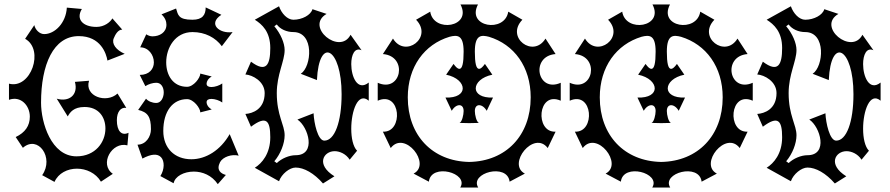

<svg xmlns="http://www.w3.org/2000/svg" viewBox="-20 -788 3966 856"><path d="M223 23C240 -16 281 -36 323 -36C364 -36 407 -17 430 22L483 -13C421 -56 479 -158 548 -140L553 -196C522 -181 501 -204 501 -252C501 -289 518 -311 543 -307L504 -371C454 -325 355 -359 377 -428L314 -423C330 -365 288 -332 233 -348L282 -269C292 -287 308 -311 357 -311C420 -311 450 -266 450 -215C450 -154 405 -91 321 -91C208 -91 163 -242 163 -330C163 -500 218 -627 331 -627C429 -627 454 -549 459 -518L536 -548C497 -565 477 -593 487 -617C494 -634 506 -656 525 -656L481 -706C472 -690 446 -668 410 -668C350 -668 317 -702 345 -748L278 -754C274 -685 224 -636 177 -636C156 -636 137 -656 133 -676L92 -615C179 -567 118 -389 20 -415V-343C72 -362 113 -318 113 -268C113 -227 92 -197 50 -177L82 -129C149 -188 223 -85 168 -7Z M1004 -190C963 -118 898 -78 833 -78C758 -78 708 -128 708 -204C708 -292 750 -346 814 -346C843 -346 873 -306 873 -287L924 -300C908 -309 901 -322 901 -332C901 -343 910 -347 923 -347C938 -347 959 -340 971 -331V-416C959 -407 938 -400 923 -400C910 -400 901 -404 901 -415C901 -425 908 -438 924 -447L873 -460C873 -441 843 -401 814 -401C751 -401 721 -453 721 -510C721 -575 761 -645 838 -645C895 -645 941 -620 969 -582L1017 -645C960 -636 904 -681 967 -722L897 -755C897 -722 883 -700 838 -700C774 -700 774 -722 765 -750L700 -724C716 -709 722 -693 722 -678C722 -643 691 -626 660 -626C651 -626 641 -629 632 -635L605 -577C642 -577 666 -543 666 -510C666 -481 646 -454 603 -454L628 -404C642 -413 661 -419 677 -419C699 -419 710 -398 710 -376C710 -353 698 -329 677 -329C658 -329 640 -337 631 -348L596 -298C638 -288 653 -268 653 -212C653 -178 630 -143 593 -143L615 -81C654 -102 682 -104 698 -87C714 -70 714 -33 695 -3L754 29C760 -2 800 -23 844 -23C882 -23 924 -7 951 33L987 -8C965 -14 943 -29 961 -65C974 -89 1014 -102 1044 -94Z M1471 -2C1386 -55 1423 -114 1472 -114C1493 -114 1522 -103 1539 -76L1572 -116C1554 -134 1546 -173 1546 -214C1546 -293 1576 -380 1624 -339V-420C1574 -380 1546 -446 1546 -502C1546 -543 1561 -578 1592 -564L1543 -633C1495 -540 1338 -669 1436 -726L1373 -747C1366 -721 1327 -700 1288 -700C1261 -700 1235 -728 1224 -760L1116 -700C1148 -680 1185 -647 1185 -574C1185 -499 1167 -462 1099 -513L1074 -456C1106 -454 1160 -425 1160 -373C1160 -301 1106 -282 1074 -280L1099 -223C1167 -274 1185 -251 1185 -176C1185 -103 1148 -60 1116 -40L1224 20C1235 -12 1271 -41 1298 -41C1335 -41 1380 -16 1420 30ZM1203 -69C1231 -102 1249 -148 1249 -185C1249 -232 1214 -273 1214 -373C1214 -456 1249 -515 1249 -565C1249 -596 1231 -638 1203 -671L1214 -679C1229 -658 1258 -645 1288 -645C1382 -645 1370 -491 1321 -459L1393 -431C1402 -628 1503 -575 1503 -368C1503 -244 1472 -161 1426 -161C1397 -161 1380 -239 1378 -283L1306 -255C1355 -223 1392 -96 1298 -96C1270 -96 1236 -82 1214 -61Z M2480 -419C2375 -372 2343 -538 2457 -547L2412 -616C2358 -527 2232 -621 2309 -700L2246 -736C2231 -640 2058 -667 2111 -768H2033C2086 -667 1913 -640 1898 -736L1835 -700C1912 -621 1786 -527 1732 -616L1687 -547C1801 -538 1769 -372 1664 -419V-339C1768 -385 1780 -196 1687 -201L1722 -128C1784 -209 1905 -56 1824 -14L1892 22C1902 -63 2072 -17 2032 48H2112C2072 -17 2242 -63 2252 22L2320 -14C2239 -56 2360 -209 2422 -128L2457 -201C2364 -196 2376 -385 2480 -339ZM2072 -66C1908 -69 1798 -184 1798 -354C1798 -490 1872 -590 1984 -624C2019 -633 2047 -633 2047 -558C2047 -506 2041 -481 2028 -481C2021 -481 2013 -488 2002 -503L1969 -455C2017 -445 2043 -418 2043 -394C2043 -371 2018 -351 1966 -353L1994 -294C2004 -311 2017 -319 2028 -319C2039 -319 2047 -310 2047 -293C2047 -276 2040 -245 2029 -240L2072 -239L2115 -240C2104 -245 2097 -276 2097 -293C2097 -310 2105 -319 2116 -319C2127 -319 2140 -311 2150 -294L2178 -353C2126 -351 2101 -371 2101 -394C2101 -418 2127 -445 2175 -455L2142 -503C2131 -488 2123 -481 2116 -481C2103 -481 2097 -506 2097 -558C2097 -633 2125 -633 2160 -624C2272 -590 2346 -490 2346 -354C2346 -184 2236 -69 2072 -66Z M3336 -419C3231 -372 3199 -538 3313 -547L3268 -616C3214 -527 3088 -621 3165 -700L3102 -736C3087 -640 2914 -667 2967 -768H2889C2942 -667 2769 -640 2754 -736L2691 -700C2768 -621 2642 -527 2588 -616L2543 -547C2657 -538 2625 -372 2520 -419V-339C2624 -385 2636 -196 2543 -201L2578 -128C2640 -209 2761 -56 2680 -14L2748 22C2758 -63 2928 -17 2888 48H2968C2928 -17 3098 -63 3108 22L3176 -14C3095 -56 3216 -209 3278 -128L3313 -201C3220 -196 3232 -385 3336 -339ZM2928 -66C2764 -69 2654 -184 2654 -354C2654 -490 2728 -590 2840 -624C2875 -633 2903 -633 2903 -558C2903 -506 2897 -481 2884 -481C2877 -481 2869 -488 2858 -503L2825 -455C2873 -445 2899 -418 2899 -394C2899 -371 2874 -351 2822 -353L2850 -294C2860 -311 2873 -319 2884 -319C2895 -319 2903 -310 2903 -293C2903 -276 2896 -245 2885 -240L2928 -239L2971 -240C2960 -245 2953 -276 2953 -293C2953 -310 2961 -319 2972 -319C2983 -319 2996 -311 3006 -294L3034 -353C2982 -351 2957 -371 2957 -394C2957 -418 2983 -445 3031 -455L2998 -503C2987 -488 2979 -481 2972 -481C2959 -481 2953 -506 2953 -558C2953 -633 2981 -633 3016 -624C3128 -590 3202 -490 3202 -354C3202 -184 3092 -69 2928 -66Z M3753 -2C3668 -55 3705 -114 3754 -114C3775 -114 3804 -103 3821 -76L3854 -116C3836 -134 3828 -173 3828 -214C3828 -293 3858 -380 3906 -339V-420C3856 -380 3828 -446 3828 -502C3828 -543 3843 -578 3874 -564L3825 -633C3777 -540 3620 -669 3718 -726L3655 -747C3648 -721 3609 -700 3570 -700C3543 -700 3517 -728 3506 -760L3398 -700C3430 -680 3467 -647 3467 -574C3467 -499 3449 -462 3381 -513L3356 -456C3388 -454 3442 -425 3442 -373C3442 -301 3388 -282 3356 -280L3381 -223C3449 -274 3467 -251 3467 -176C3467 -103 3430 -60 3398 -40L3506 20C3517 -12 3553 -41 3580 -41C3617 -41 3662 -16 3702 30ZM3485 -69C3513 -102 3531 -148 3531 -185C3531 -232 3496 -273 3496 -373C3496 -456 3531 -515 3531 -565C3531 -596 3513 -638 3485 -671L3496 -679C3511 -658 3540 -645 3570 -645C3664 -645 3652 -491 3603 -459L3675 -431C3684 -628 3785 -575 3785 -368C3785 -244 3754 -161 3708 -161C3679 -161 3662 -239 3660 -283L3588 -255C3637 -223 3674 -96 3580 -96C3552 -96 3518 -82 3496 -61Z"/></svg>

Font: Malebolge Adversarial
Style: Regular
Weight: 400
Designer: Ariel Martín Pérez
Foundry: Tunera Type Foundry
Version: Version 0.007;hotconv 1.0.109;makeotfexe 2.5.65596